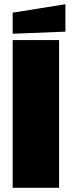

<svg xmlns="http://www.w3.org/2000/svg" viewBox="-20 -890 340 910"><path d="M40 0V-700H260V0ZM40 -730V-830L290 -870V-740Z"/></svg>

Font: Tektur Black
Style: Regular
Weight: 900
Designer: Adam Jagosz
Foundry: Adam Jagosz
Version: Version 1.005;gftools[0.9.30]